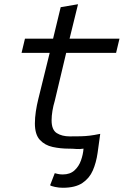

<svg xmlns="http://www.w3.org/2000/svg" viewBox="-20 -701 600 908"><path d="M277 187Q259 187 240 183Q221 179 217 175L239 118Q243 119 253 121.5Q263 124 277 124Q311 124 332 105Q353 86 363 57.5Q373 29 375 2Q356 5 340 3.5Q324 2 305 2Q266 2 229 -6Q192 -14 168.5 -39.5Q145 -65 145 -117Q145 -144 149.5 -174Q154 -204 161 -232L215 -451H82L98 -518H231L267 -667L349 -681L309 -518H545L529 -451H293L239 -224Q232 -201 228 -177Q224 -153 224 -132Q224 -87 248.5 -71.5Q273 -56 310 -56Q340 -56 361.5 -56.5Q383 -57 404 -59.5Q425 -62 454 -68Q448 -23 441.5 22.5Q435 68 419 105Q403 142 369.5 164.5Q336 187 277 187Z"/></svg>

Font: Ubuntu Sans Mono
Style: Italic
Weight: 400
Italic angle: -13.5°
Monospace: yes
Designer: Dalton Maag Ltd
Foundry: Dalton Maag Ltd
Version: Version 1.006